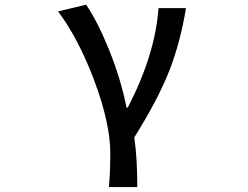

<svg xmlns="http://www.w3.org/2000/svg" viewBox="-20 -584 1040 805"><path d="M555.7 200.2H436.5Q442.4 141.6 442.4 58.6Q442.4 -65.4 376.5 -242.7Q310.5 -419.9 223.6 -536.1L340.8 -564.5Q388.7 -495.1 437.5 -374.5Q486.3 -253.9 510.7 -132.8H515.6Q630.9 -355.5 644.5 -549.8H759.8Q736.3 -406.2 689.9 -287.6Q643.6 -168.9 543 -7.8Q555.7 80.1 555.7 200.2Z"/></svg>

Font: GenEi Gothic M SemiBold
Style: Regular
Weight: 500
Designer: o_tamon (Modified); [Source Han Sans]
Ryoko NISHIZUKA  (kana & ideographs); Paul D. Hunt (Latin, Greek & Cyrillic); Wenl
Version: Version 1.1a;Original Version 1.004